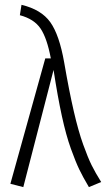

<svg xmlns="http://www.w3.org/2000/svg" viewBox="-20 -764 438 793"><path d="M68.8 -744.1Q150.4 -724.6 187.7 -672.4Q225.1 -620.1 245.1 -505.9Q265.6 -387.2 284.7 -304.7Q303.7 -222.2 323.5 -167.2Q343.3 -112.3 358.4 -81.8Q373.5 -51.3 397.9 -12.2L347.2 8.8Q322.3 -33.2 307.4 -64.2Q292.5 -95.2 272.7 -150.1Q252.9 -205.1 235.6 -284.4Q218.3 -363.8 201.2 -475.1L76.2 8.8L22.9 -4.9L167 -522.9H189.9Q174.3 -606 147.7 -645.8Q121.1 -685.5 62 -701.2Z"/></svg>

Font: Fira Sans Compressed Light
Style: Regular
Weight: 300
Width: 1
Designer: Carrois Corporate & Edenspiekermann AG
Foundry: Carrois Corporate GbR & Edenspiekermann AG
Version: Version 4.203;PS 004.203;hotconv 1.0.88;makeotf.lib2.5.64775